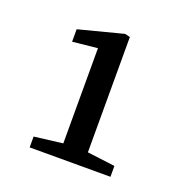

<svg xmlns="http://www.w3.org/2000/svg" viewBox="-84 -915 546 565"><g transform="rotate(20 188.5 -632.0)"><path d="M66 -427V-461L155 -472V-770L77 -762V-801L216 -837L232 -833V-472L319 -461V-427Z"/></g></svg>

Font: Source Serif 4 SmText
Style: Regular
Weight: 400
Designer: Frank Grießhammer
Foundry: Adobe
Version: Version 4.005;hotconv 1.1.0;makeotfexe 2.6.0